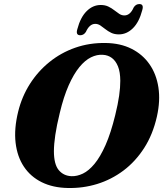

<svg xmlns="http://www.w3.org/2000/svg" viewBox="-20 -929 821 962"><path d="M509.5 -713.6Q583.4 -712.6 638.9 -684.6Q694.5 -656.7 729 -607.2Q763.5 -557.8 773.7 -491Q783.9 -424.3 766.2 -345.2Q745.9 -255.2 702.3 -187.4Q658.7 -119.6 598.4 -74.3Q538.1 -29.1 466.7 -7.1Q395.4 14.8 319.1 12.9Q244.8 11.5 189 -16.1Q133.2 -43.7 99.7 -94Q66.2 -144.2 58.1 -214.2Q50 -284.1 71.1 -369.9Q89.6 -445 129.7 -508.2Q169.8 -571.4 227.6 -618.1Q285.3 -664.8 356.8 -689.9Q428.3 -715 509.5 -713.6ZM338.3 -46.2Q365.9 -45.2 395.3 -59.2Q424.6 -73.2 453.4 -107.8Q482.2 -142.4 508.8 -202.2Q535.3 -262.1 557.3 -352Q570.8 -406.8 576.9 -449.3Q582.9 -491.8 582.7 -524.3Q582.5 -568.1 571.2 -596.2Q559.8 -624.3 540.4 -638.7Q521 -653 495.6 -654.4Q466.1 -656.6 435.9 -641.8Q405.8 -627 377.5 -592.5Q349.3 -558 324.1 -501.4Q299 -444.8 279.5 -363.1Q264 -300.2 257.1 -253Q250.2 -205.8 250.1 -171.9Q250.1 -106.3 274.1 -77Q298.2 -47.8 338.3 -46.2ZM575.6 -756.7Q553.6 -756.7 537.2 -764.6Q520.9 -772.5 507.7 -783.1Q494.6 -793.6 482.7 -801.5Q470.7 -809.4 457.1 -809.4Q428.5 -809.4 410.3 -769.1Q399.6 -752.4 382 -752.4Q358.3 -752.4 367.5 -783.1Q383.1 -842.5 414.2 -873.2Q445.2 -904 484.6 -904Q506.6 -904 522.9 -896.1Q539.3 -888.2 552.4 -877.8Q565.5 -867.5 577.5 -859.6Q589.5 -851.7 603.2 -851.7Q632.6 -851.7 649.9 -891.9Q660.5 -908.7 678.3 -908.7Q702 -908.7 692.7 -877.9Q677.1 -818.1 645.8 -787.4Q614.6 -756.7 575.6 -756.7Z"/></svg>

Font: Fraunces
Style: Italic
Weight: 900
Italic angle: -16°
Version: Version 1.000;[0bf87f6ff]